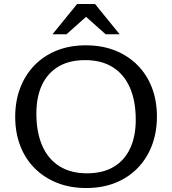

<svg xmlns="http://www.w3.org/2000/svg" viewBox="-20 -936 866 966"><path d="M412 -708Q493.5 -708 559.2 -681.8Q625 -655.5 672.2 -607.8Q719.5 -560 744.5 -494.5Q769.5 -429 769.5 -350Q769.5 -270.5 744.5 -204.8Q719.5 -139 672.8 -90.8Q626 -42.5 560.5 -16.2Q495 10 414 10Q332.5 10 266.8 -16.2Q201 -42.5 153.8 -90.2Q106.5 -138 81.5 -203.5Q56.5 -269 56.5 -348Q56.5 -427.5 81.5 -493.2Q106.5 -559 153.2 -607.2Q200 -655.5 265.5 -681.8Q331 -708 412 -708ZM417.5 -64Q497.5 -64 552 -96.5Q606.5 -129 634.8 -189.5Q663 -250 663 -333Q663 -428 633.5 -495.2Q604 -562.5 547.2 -598Q490.5 -633.5 408.5 -633.5Q328.5 -633.5 274 -601Q219.5 -568.5 191.2 -508.5Q163 -448.5 163 -364.5Q163 -270.5 192.5 -203Q222 -135.5 279 -99.8Q336 -64 417.5 -64ZM401 -862H425L314.5 -763.5H244L368 -916H458L582 -763.5H511.5Z"/></svg>

Font: Newsreader 9pt
Style: Regular
Weight: 400
Designer: Hugues Gentile
Foundry: Production Type
Version: Version 1.003